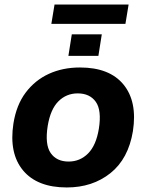

<svg xmlns="http://www.w3.org/2000/svg" viewBox="-20 -814 644 845"><path d="M19 0ZM274 11Q144 11 81.5 -64Q19 -139 39 -270Q52 -352 93 -406.5Q134 -461 195 -489Q256 -517 332 -517Q462 -517 523.5 -442Q585 -367 565 -237Q545 -115 466 -52Q387 11 274 11ZM282 -103Q332 -103 367.5 -138.5Q403 -174 415 -247Q428 -329 401.5 -366Q375 -403 322 -403Q272 -403 237 -368Q202 -333 190 -260Q177 -178 203 -140.5Q229 -103 282 -103ZM206 -709 220 -794H546L532 -709ZM281 -568 296 -663H428L413 -568Z"/></svg>

Font: Winston
Style: Bold Italic
Weight: 700
Italic angle: -9°
Designer: Original fonts by Vernon Adams / Changes by Cristiano Sobral
Foundry: Original fonts by Vernon Adams / Changes by Cristiano Sobral
Version: Version 2.503;July 17, 2020;FontCreator 13.0.0.2655 64-bit